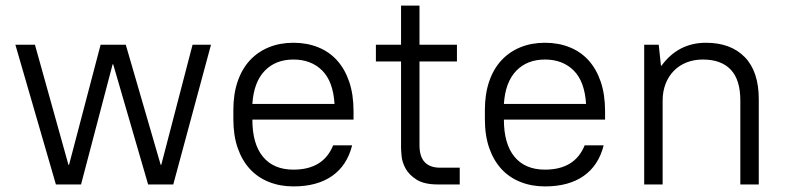

<svg xmlns="http://www.w3.org/2000/svg" viewBox="-20 -660 2815 687"><path d="M35 -500H105L225 -70H227L340 -500H430L555 -70H557L669 -500H735L600 0H510L385 -430H383L270 0H180Z M1030 7Q982 7 942 -9Q902 -25 874 -55.5Q846 -86 830.5 -130.5Q815 -175 815 -233V-267Q815 -324 830.5 -369Q846 -414 874.5 -444.5Q903 -475 942.5 -491Q982 -507 1030 -507Q1078 -507 1118 -491Q1158 -475 1186 -444Q1214 -413 1229.5 -367.5Q1245 -322 1245 -262V-232H883Q883 -145 921 -99Q959 -53 1030 -53Q1137 -53 1172 -140H1240Q1222 -68 1168.5 -30.5Q1115 7 1030 7ZM1030 -447Q966 -447 927 -406.5Q888 -366 883 -288H1177Q1172 -369 1132.5 -408Q1093 -447 1030 -447Z M1547 0Q1498 0 1471 -17Q1444 -34 1431.5 -56.5Q1419 -79 1417 -101Q1415 -123 1415 -132V-440H1325V-500H1415V-640H1481V-500H1615V-440H1481V-140Q1481 -60 1555 -60H1625V0H1547Z M1930 7Q1882 7 1842 -9Q1802 -25 1774 -55.5Q1746 -86 1730.5 -130.5Q1715 -175 1715 -233V-267Q1715 -324 1730.5 -369Q1746 -414 1774.5 -444.5Q1803 -475 1842.5 -491Q1882 -507 1930 -507Q1978 -507 2018 -491Q2058 -475 2086 -444Q2114 -413 2129.5 -367.5Q2145 -322 2145 -262V-232H1783Q1783 -145 1821 -99Q1859 -53 1930 -53Q2037 -53 2072 -140H2140Q2122 -68 2068.5 -30.5Q2015 7 1930 7ZM1930 -447Q1866 -447 1827 -406.5Q1788 -366 1783 -288H2077Q2072 -369 2032.5 -408Q1993 -447 1930 -447Z M2285 -500H2337L2345 -425H2347Q2407 -507 2506 -507Q2595 -507 2645 -455.5Q2695 -404 2695 -305V0H2629V-300Q2629 -375 2594.5 -411Q2560 -447 2495 -447Q2463 -447 2436.5 -436.5Q2410 -426 2391 -406.5Q2372 -387 2361.5 -360Q2351 -333 2351 -300V0H2285Z"/></svg>

Font: PT Root UI
Style: Regular
Weight: 400
Designer: Vitaly Kuzmin
Foundry: ParaType Ltd.
Version: Version 2.001G